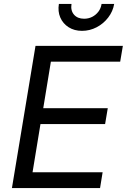

<svg xmlns="http://www.w3.org/2000/svg" viewBox="-20 -962 648 982"><path d="M41 0 161.6 -727.5H608.4L594.7 -646.5H240.2L201.2 -408.7H531.2L517.6 -327.6H187L146.5 -81.1H504.9L491.7 0ZM399.4 -804.2Q359.9 -804.2 330.8 -822.8Q301.8 -841.3 288.3 -872.6Q274.9 -903.8 281.2 -941.9H345.7Q340.3 -908.2 358.4 -887.2Q376.5 -866.2 410.2 -866.2Q432.6 -866.2 451.4 -875.7Q470.2 -885.3 483.2 -902.3Q496.1 -919.4 499.5 -941.9H564Q557.6 -903.8 533.4 -872.3Q509.3 -840.8 474.1 -822.5Q439 -804.2 399.4 -804.2Z"/></svg>

Font: Inter 16pt
Style: Italic
Weight: 400
Italic angle: -9.3988°
Version: Version 4.001;git-66647c0bb